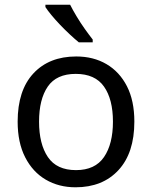

<svg xmlns="http://www.w3.org/2000/svg" viewBox="-20 -786 645 816"><path d="M551 -269Q551 -136 483.5 -63Q416 10 301 10Q230 10 174.5 -22.5Q119 -55 87 -117.5Q55 -180 55 -269Q55 -402 122 -474Q189 -546 304 -546Q377 -546 432.5 -513.5Q488 -481 519.5 -419.5Q551 -358 551 -269ZM146 -269Q146 -174 183.5 -118.5Q221 -63 303 -63Q384 -63 422 -118.5Q460 -174 460 -269Q460 -364 422 -418Q384 -472 302 -472Q220 -472 183 -418Q146 -364 146 -269ZM278 -766Q289 -744 305.5 -716.5Q322 -689 340.5 -663Q359 -637 374 -618V-606H315Q298 -620 277 -639.5Q256 -659 235.5 -680.5Q215 -702 198.5 -722Q182 -742 173 -756V-766Z"/></svg>

Font: Noto Sans Bamum
Style: Regular
Weight: 400
Designer: Monotype Design Team
Foundry: Monotype Imaging Inc.
Version: Version 2.001